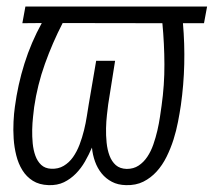

<svg xmlns="http://www.w3.org/2000/svg" viewBox="-20 -548 644 579"><path d="M595.2 -478H531.7Q537.1 -415.5 535.6 -354.2Q534.2 -293 525.4 -230.5Q522 -207.5 516.8 -180.7Q511.7 -153.8 503.2 -127Q494.6 -100.1 482.2 -75Q469.7 -49.8 452.4 -30.8Q435.1 -11.7 412.4 -0.2Q389.6 11.2 359.9 10.3Q335.4 9.8 317.4 0.2Q299.3 -9.3 286.6 -24.9Q273.9 -40.5 266.6 -60.8Q259.3 -81.1 257.3 -103Q248 -81.5 236.3 -61Q224.6 -40.5 208.7 -24.4Q192.9 -8.3 172.9 1.5Q152.8 11.2 126.5 10.3Q98.1 9.3 78.9 -2.9Q59.6 -15.1 47.4 -34.9Q35.2 -54.7 29.1 -79.3Q22.9 -104 21.2 -130.1Q19.5 -156.2 20.8 -181.2Q22 -206.1 24.9 -226.1Q33.7 -292.5 53.7 -356.2Q73.7 -419.9 106 -478.5L47.4 -478L56.6 -528.3H604.5ZM467.3 -229.5Q476.1 -292 475.8 -353.8Q475.6 -415.5 469.7 -478L168.9 -478.5Q138.2 -418.9 115.5 -355.5Q92.8 -292 83 -225.1Q81.5 -213.4 79.6 -195.3Q77.6 -177.2 77.1 -157Q76.7 -136.7 78.6 -116Q80.6 -95.2 86.7 -78.4Q92.8 -61.5 104.2 -50.8Q115.7 -40 134.3 -39.1Q155.8 -38.1 172.1 -47.9Q188.5 -57.6 200.2 -74.2Q211.9 -90.8 220 -112.1Q228 -133.3 233.4 -155.3Q238.8 -177.2 241.9 -197.8Q245.1 -218.3 247.6 -233.4L270 -364.7H327.1L306.2 -232.9Q304.7 -220.7 302.5 -201.7Q300.3 -182.6 299.8 -161.1Q299.3 -139.6 301.5 -117.9Q303.7 -96.2 310.3 -78.6Q316.9 -61 329.3 -50Q341.8 -39.1 362.3 -38.6Q382.8 -38.6 397.9 -48.6Q413.1 -58.6 424.1 -75Q435.1 -91.3 442.4 -112.3Q449.7 -133.3 454.6 -154.5Q459.5 -175.8 462.4 -195.6Q465.3 -215.3 467.3 -229.5Z"/></svg>

Font: Roboto Mono Light
Style: Italic
Weight: 300
Designer: Google
Version: Version 2.000985; 2015; ttfautohint (v1.3)